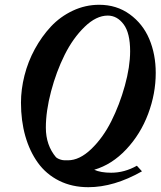

<svg xmlns="http://www.w3.org/2000/svg" viewBox="-20 -696 662 791"><path d="M343.8 75.2Q276.9 75.2 223.6 48.6Q170.4 22 136.2 -25.4Q102.1 -72.8 84.2 -135.7Q66.4 -198.7 66.4 -272.9Q66.4 -327.6 80.8 -384.8Q95.2 -441.9 123.5 -493.9Q151.9 -545.9 189.9 -586.7Q228 -627.4 279.8 -651.9Q331.5 -676.3 388.7 -676.3Q460.4 -676.3 514.4 -637.2Q568.4 -598.1 595 -535.2Q621.6 -472.2 621.6 -395.5Q621.6 -310.1 590.3 -226.8Q559.1 -143.6 500.2 -80.8Q441.4 -18.1 368.2 3.4Q395 15.6 438 15.6Q492.7 15.6 543.9 -13.2L564.9 9.8Q449.7 75.2 343.8 75.2ZM168.9 -169.9Q168.9 -97.7 210.9 -47.9Q218.3 -42 227.5 -39.1Q236.8 -36.1 242.2 -35.9Q247.6 -35.6 259.8 -35.6Q307.6 -35.6 356 -82Q404.3 -128.4 438.5 -196.5Q472.7 -264.6 494.4 -343Q516.1 -421.4 516.1 -484.9Q516.1 -560.1 489.3 -595.9Q462.4 -631.8 423.8 -631.8Q376.5 -631.8 328.6 -585.4Q280.8 -539.1 246.3 -470Q211.9 -400.9 190.4 -319.6Q168.9 -238.3 168.9 -169.9Z"/></svg>

Font: Elstob 6pt SemiBold
Style: Italic
Weight: 600
Italic angle: -20°
Designer: Peter S. Baker
Version: Version 1.015